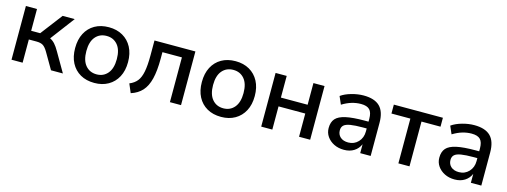

<svg xmlns="http://www.w3.org/2000/svg" viewBox="-15 -1085 4451 1686"><g transform="rotate(15 2210.5 -242.0)"><path d="M76 0V-488H177V-290H259L410 -488H520L355 -269Q379 -258 399.5 -235.5Q420 -213 442 -174L543 0H435L350 -146Q327 -185 305.5 -198Q284 -211 246 -211H177V0Z M830 9Q756 9 702 -22Q648 -53 618.5 -109.5Q589 -166 589 -244Q589 -322 618.5 -378.5Q648 -435 702 -466Q756 -497 830 -497Q902 -497 956 -466Q1010 -435 1040 -378.5Q1070 -322 1070 -244Q1070 -166 1040 -109.5Q1010 -53 956 -22Q902 9 830 9ZM830 -69Q892 -69 930 -114Q968 -159 968 -244Q968 -329 930 -373.5Q892 -418 830 -418Q767 -418 729 -373.5Q691 -329 691 -244Q691 -159 729 -114Q767 -69 830 -69Z M1163 13 1129 -67Q1173 -85 1198 -116.5Q1223 -148 1234 -204.5Q1245 -261 1245 -351V-488H1617V0H1516V-407H1339V-348Q1339 -238 1321 -165Q1303 -92 1264.5 -49.5Q1226 -7 1163 13Z M1982 9Q1908 9 1854 -22Q1800 -53 1770.5 -109.5Q1741 -166 1741 -244Q1741 -322 1770.5 -378.5Q1800 -435 1854 -466Q1908 -497 1982 -497Q2054 -497 2108 -466Q2162 -435 2192 -378.5Q2222 -322 2222 -244Q2222 -166 2192 -109.5Q2162 -53 2108 -22Q2054 9 1982 9ZM1982 -69Q2044 -69 2082 -114Q2120 -159 2120 -244Q2120 -329 2082 -373.5Q2044 -418 1982 -418Q1919 -418 1881 -373.5Q1843 -329 1843 -244Q1843 -159 1881 -114Q1919 -69 1982 -69Z M2346 0V-488H2447V-291H2690V-488H2791V0H2690V-211H2447V0Z M3099 9Q3048 9 3008 -11Q2968 -31 2944.5 -65Q2921 -99 2921 -142Q2921 -196 2948.5 -227Q2976 -258 3039.5 -272Q3103 -286 3211 -286H3245V-312Q3245 -369 3221 -394Q3197 -419 3142 -419Q3100 -419 3058 -406.5Q3016 -394 2972 -367L2941 -438Q2979 -465 3036 -481Q3093 -497 3145 -497Q3245 -497 3293 -449.5Q3341 -402 3341 -301V0H3246V-81Q3228 -39 3190 -15Q3152 9 3099 9ZM3119 -63Q3173 -63 3209 -101Q3245 -139 3245 -197V-224H3212Q3139 -224 3097.5 -217Q3056 -210 3038.5 -193.5Q3021 -177 3021 -148Q3021 -110 3047 -86.5Q3073 -63 3119 -63Z M3593 0V-407H3421V-488H3867V-407H3694V0Z M4105 9Q4054 9 4014 -11Q3974 -31 3950.5 -65Q3927 -99 3927 -142Q3927 -196 3954.5 -227Q3982 -258 4045.5 -272Q4109 -286 4217 -286H4251V-312Q4251 -369 4227 -394Q4203 -419 4148 -419Q4106 -419 4064 -406.5Q4022 -394 3978 -367L3947 -438Q3985 -465 4042 -481Q4099 -497 4151 -497Q4251 -497 4299 -449.5Q4347 -402 4347 -301V0H4252V-81Q4234 -39 4196 -15Q4158 9 4105 9ZM4125 -63Q4179 -63 4215 -101Q4251 -139 4251 -197V-224H4218Q4145 -224 4103.5 -217Q4062 -210 4044.5 -193.5Q4027 -177 4027 -148Q4027 -110 4053 -86.5Q4079 -63 4125 -63Z"/></g></svg>

Font: Nunito Sans SemiBold
Style: Regular
Weight: 600
Designer: Vernon Adams
Foundry: Vernon Adams
Version: Version 3.101; ttfautohint (v1.8.4.7-5d5b);gftools[0.9.27]